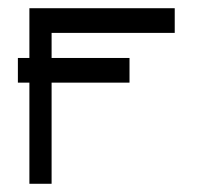

<svg xmlns="http://www.w3.org/2000/svg" viewBox="-20 -496 526 467"><path d="M23.5 -325V-355H51.5V-476H405V-416H105.5V-355H295V-325V-295H105.5V-49H51.5V-295H23.5Z"/></svg>

Font: 3270 Nerd Font Mono SemCond
Style: Regular
Weight: 400
Monospace: yes
Version: Version 3.0.1;Nerd Fonts 3.1.1